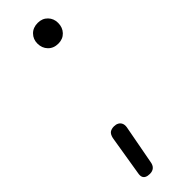

<svg xmlns="http://www.w3.org/2000/svg" viewBox="-223 -510 658 658"><g transform="rotate(-45 106.0 -181.0)"><path d="M48 138.5Q37.5 138.5 30.8 135.2Q24 132 21.5 125.2Q19 118.5 21 108L45 -38.5Q48.5 -53.5 56.2 -58.8Q64 -64 76 -64Q85.5 -64 92.5 -60.2Q99.5 -56.5 103 -49.2Q106.5 -42 105 -31L78.5 110.5Q76.5 124.5 68.8 131.5Q61 138.5 48 138.5ZM91 -450Q91 -471 105 -485.2Q119 -499.5 142 -499.5Q164 -499.5 177.8 -485.2Q191.5 -471 191.5 -450Q191.5 -428 177.8 -413.5Q164 -399 142 -399Q119 -399 105 -413.5Q91 -428 91 -450Z"/></g></svg>

Font: Edu VIC WA NT Hand
Style: Regular
Weight: 400
Designer: Tina and Corey Anderson, Eben Sorkin, Mirko Velimirovic
Foundry: Google for Education
Version: Version 1.000